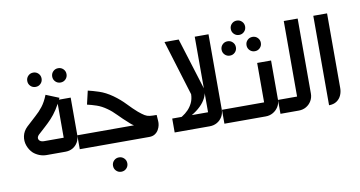

<svg xmlns="http://www.w3.org/2000/svg" viewBox="-82 -900 2473 1319"><g transform="rotate(-10 1154.0 -240.5)"><path d="M189 -474Q168 -474 153.5 -488.5Q139 -503 139 -524Q139 -545 153.5 -559.5Q168 -574 189 -574Q210 -574 224.5 -559.5Q239 -545 239 -524Q239 -503 224.5 -488.5Q210 -474 189 -474ZM363 -474Q342 -474 327.5 -488.5Q313 -503 313 -524Q313 -545 327.5 -559.5Q342 -574 363 -574Q384 -574 398.5 -559.5Q413 -545 413 -524Q413 -503 398.5 -488.5Q384 -474 363 -474Z M182 0Q156 0 132 -9.5Q108 -19 90 -35Q67 -57 55.5 -89Q44 -121 51 -155Q58 -189 86 -216Q124 -252 152 -276.5Q180 -301 203.5 -331Q227 -361 246 -409L337 -372Q316 -327 294.5 -294.5Q273 -262 250.5 -238Q228 -214 204 -192.5Q180 -171 154 -147Q142 -134 143 -123Q144 -112 153 -105Q163 -97 181 -97H329Q326 -93 323.5 -90.5Q321 -88 318 -85V-360H413V-101Q413 -72 400 -49Q387 -26 364.5 -13Q342 0 313 0Z M668 202Q647 202 632.5 187.5Q618 173 618 152Q618 131 632.5 116.5Q647 102 668 102Q689 102 703.5 116.5Q718 131 718 152Q718 173 703.5 187.5Q689 202 668 202Z M413 0V-97H824Q824 -95 823.5 -93Q823 -91 823 -90Q809 -95 796 -105Q783 -115 772 -126Q741 -153 709.5 -185.5Q678 -218 649 -238Q614 -263 580 -274.5Q546 -286 515 -293L537 -387Q568 -380 612.5 -365.5Q657 -351 704 -318Q749 -286 784.5 -248.5Q820 -211 850 -185Q875 -164 891.5 -154Q908 -144 926 -142Q944 -140 974 -140L977 -96Q978 -84 975 -68.5Q972 -53 963 -37Q954 -21 938 -10.5Q922 0 898 0Z M1103 -77Q1124 -87 1146 -100.5Q1168 -114 1187 -133.5Q1206 -153 1218.5 -179Q1231 -205 1232 -239L1114 -624H1213L1325 -264Q1328 -254 1326.5 -243.5Q1325 -233 1324 -225Q1317 -197 1297 -170Q1277 -143 1245.5 -119.5Q1214 -96 1174 -77Z M1075 0V-97H1337Q1334 -93 1331.5 -90.5Q1329 -88 1325 -85V-624H1421V-101Q1421 -72 1407.5 -49Q1394 -26 1371 -13Q1348 0 1320 0Z M1541 -454Q1520 -454 1505.5 -468.5Q1491 -483 1491 -504Q1491 -525 1505.5 -539.5Q1520 -554 1541 -554Q1562 -554 1576.5 -539.5Q1591 -525 1591 -504Q1591 -483 1576.5 -468.5Q1562 -454 1541 -454ZM1715 -454Q1694 -454 1679.5 -468.5Q1665 -483 1665 -504Q1665 -525 1679.5 -539.5Q1694 -554 1715 -554Q1736 -554 1750.5 -539.5Q1765 -525 1765 -504Q1765 -483 1750.5 -468.5Q1736 -454 1715 -454ZM1628 -583Q1607 -583 1592.5 -597.5Q1578 -612 1578 -633Q1578 -654 1592.5 -668.5Q1607 -683 1628 -683Q1649 -683 1663.5 -668.5Q1678 -654 1678 -633Q1678 -612 1663.5 -597.5Q1649 -583 1628 -583Z M1422 0V-97H1727Q1725 -93 1722 -90Q1719 -87 1716 -84V-372H1813V-100Q1813 -72 1798.5 -49Q1784 -26 1761 -13Q1738 0 1711 0Z M1813 0V-97H1957Q1955 -93 1952 -90.5Q1949 -88 1946 -85V-624H2043V-101Q2043 -73 2029.5 -50Q2016 -27 1993 -13.5Q1970 0 1941 0Z M2152 0V-624H2248V-103Q2248 -76 2237.5 -52.5Q2227 -29 2205.5 -14.5Q2184 0 2152 0Z"/></g></svg>

Font: Mada Medium
Style: Regular
Weight: 500
Designer: Khaled Hosny
Version: Version 1.5